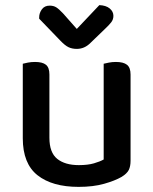

<svg xmlns="http://www.w3.org/2000/svg" viewBox="-20 -716 599 750"><path d="M69 -467Q76 -469 89 -471.5Q102 -474 117 -474Q146 -474 159.5 -463Q173 -452 173 -425V-178Q173 -120 203.5 -95.5Q234 -71 288 -71Q323 -71 347 -78Q371 -85 385 -93V-467Q393 -469 405.5 -471.5Q418 -474 433 -474Q462 -474 476 -463Q490 -452 490 -425V-88Q490 -66 483 -52Q476 -38 455 -25Q429 -10 386.5 2Q344 14 287 14Q184 14 126.5 -31.5Q69 -77 69 -176ZM280 -603 368 -696Q394 -695 408.5 -683Q423 -671 423 -654Q423 -640 414.5 -629Q406 -618 391 -604L333 -548Q310 -525 280 -525Q262 -525 248 -531.5Q234 -538 215 -558L133 -643V-648Q133 -665 143.5 -679.5Q154 -694 174 -694Q189 -694 199.5 -687.5Q210 -681 226 -664Z"/></svg>

Font: Baloo Bhai 2 Medium
Style: Regular
Weight: 500
Designer: Supriya Tembe, Noopur Datye and Ek Type
Foundry: Ek Type
Version: Version 1.640;PS 1.000;hotconv 16.6.51;makeotf.lib2.5.65220;